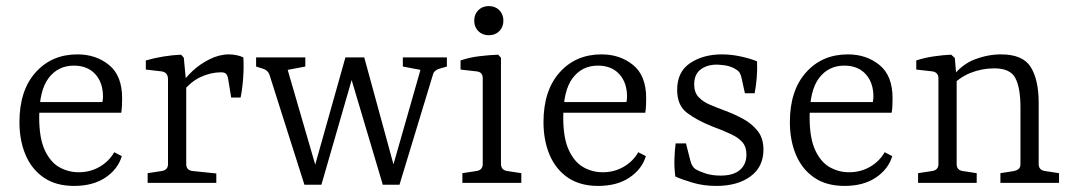

<svg xmlns="http://www.w3.org/2000/svg" viewBox="-20 -602 3528 632"><path d="M44 -200Q44 -304 97 -363.5Q150 -423 235 -423Q296 -423 339 -388Q382 -353 382 -279Q382 -270 381.5 -256Q381 -242 379 -231H90V-266H317Q318 -271 318.5 -275Q319 -279 319 -284Q319 -330 293.5 -358Q268 -386 223 -386Q171 -386 140 -345Q109 -304 109 -216Q109 -147 127.5 -107.5Q146 -68 175.5 -51.5Q205 -35 239 -35Q277 -35 308 -53Q339 -71 356 -101L381 -88Q368 -45 327 -17.5Q286 10 224 10Q164 10 124 -17.5Q84 -45 64 -92.5Q44 -140 44 -200Z M579 -327Q590 -346 614 -368.5Q638 -391 670 -407Q702 -423 734 -423Q745 -423 758 -420.5Q771 -418 781 -413Q783 -383 780.5 -346.5Q778 -310 772 -281H741L731 -342Q729 -354 724 -359Q719 -364 708 -364Q674 -364 640.5 -348.5Q607 -333 580 -298ZM593 -328V-62Q593 -41 615 -39L692 -31V0H466V-32L512 -39Q533 -42 533 -62V-341Q533 -364 512 -367L460 -373V-403Q487 -411 518 -416Q549 -421 576 -422L585 -412Z M1364 -372 1306 -383V-413H1451V-383L1427 -376Q1419 -374 1413 -369Q1407 -364 1405 -356L1295 6H1256ZM1026 6H982L867 -356Q862 -371 845 -376L823 -383V-413H985V-383L927 -372L1031 -14ZM1132 -413H1179L1288 -14L1283 6H1240L1124 -384ZM1038 6H999L1117 -413H1159Z M1629 -63Q1629 -42 1650 -39L1696 -32V0H1502V-32L1548 -39Q1569 -42 1569 -62V-344Q1569 -365 1549 -367L1496 -373V-403Q1525 -413 1558 -417Q1591 -421 1620 -422L1629 -412ZM1637 -534Q1637 -513 1623.5 -499.5Q1610 -486 1589 -486Q1568 -486 1554.5 -499.5Q1541 -513 1541 -534Q1541 -555 1554.5 -568.5Q1568 -582 1589 -582Q1610 -582 1623.5 -568.5Q1637 -555 1637 -534Z M1769 -200Q1769 -304 1822 -363.5Q1875 -423 1960 -423Q2021 -423 2064 -388Q2107 -353 2107 -279Q2107 -270 2106.5 -256Q2106 -242 2104 -231H1815V-266H2042Q2043 -271 2043.5 -275Q2044 -279 2044 -284Q2044 -330 2018.5 -358Q1993 -386 1948 -386Q1896 -386 1865 -345Q1834 -304 1834 -216Q1834 -147 1852.5 -107.5Q1871 -68 1900.5 -51.5Q1930 -35 1964 -35Q2002 -35 2033 -53Q2064 -71 2081 -101L2106 -88Q2093 -45 2052 -17.5Q2011 10 1949 10Q1889 10 1849 -17.5Q1809 -45 1789 -92.5Q1769 -140 1769 -200Z M2203 -21Q2199 -51 2200 -79Q2201 -107 2204 -130H2238L2252 -75Q2257 -53 2270 -45Q2281 -38 2302.5 -31Q2324 -24 2352 -24Q2394 -24 2415.5 -42.5Q2437 -61 2437 -93Q2437 -118 2424.5 -133Q2412 -148 2387 -160Q2362 -172 2324 -186Q2274 -206 2241.5 -230.5Q2209 -255 2209 -306Q2209 -366 2252 -394.5Q2295 -423 2356 -423Q2387 -423 2419 -416Q2451 -409 2472 -400Q2473 -373 2471 -347Q2469 -321 2464 -295H2432L2421 -345Q2419 -355 2415 -362Q2411 -369 2400 -375Q2393 -380 2379.5 -384Q2366 -388 2346 -389Q2312 -391 2288.5 -375Q2265 -359 2265 -324Q2265 -298 2279.5 -282.5Q2294 -267 2316.5 -257.5Q2339 -248 2363 -239Q2396 -227 2425.5 -211Q2455 -195 2474 -171Q2493 -147 2493 -109Q2493 -53 2450.5 -21.5Q2408 10 2338 10Q2296 10 2260.5 -0.5Q2225 -11 2203 -21Z M2580 -200Q2580 -304 2633 -363.5Q2686 -423 2771 -423Q2832 -423 2875 -388Q2918 -353 2918 -279Q2918 -270 2917.5 -256Q2917 -242 2915 -231H2626V-266H2853Q2854 -271 2854.5 -275Q2855 -279 2855 -284Q2855 -330 2829.5 -358Q2804 -386 2759 -386Q2707 -386 2676 -345Q2645 -304 2645 -216Q2645 -147 2663.5 -107.5Q2682 -68 2711.5 -51.5Q2741 -35 2775 -35Q2813 -35 2844 -53Q2875 -71 2892 -101L2917 -88Q2904 -45 2863 -17.5Q2822 10 2760 10Q2700 10 2660 -17.5Q2620 -45 2600 -92.5Q2580 -140 2580 -200Z M3273 0V-32L3318 -39Q3327 -41 3333 -46Q3339 -51 3339 -62V-249Q3339 -312 3322.5 -344.5Q3306 -377 3253 -377Q3212 -377 3174.5 -362Q3137 -347 3108 -315L3111 -345Q3145 -390 3188.5 -406.5Q3232 -423 3275 -423Q3347 -423 3373 -381Q3399 -339 3399 -263V-62Q3399 -42 3420 -39L3466 -32V0ZM3002 0V-32L3048 -39Q3069 -42 3069 -62V-344Q3069 -364 3049 -367L2996 -373V-403Q3023 -412 3054 -416.5Q3085 -421 3111 -422L3123 -411L3129 -340V-62Q3129 -42 3149 -39L3195 -32V0Z"/></svg>

Font: Yrsa Light
Style: Regular
Weight: 300
Designer: Anna Giedrys (Yrsa+Rasa design), David Brezina (Yrsa art-direction, Rasa art-direction, design)
Foundry: Rosetta Type Foundry
Version: Version 2.004